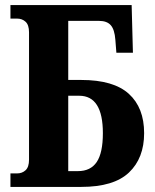

<svg xmlns="http://www.w3.org/2000/svg" viewBox="-20 -734 609 754"><path d="M21 0V-53H47Q67 -53 80.5 -65.5Q94 -78 94 -107V-607Q94 -636 80.5 -648.5Q67 -661 47 -661H21V-714H497L502 -527H437L433 -578Q430 -618 415 -635Q400 -652 369 -652H248V-420H299Q426 -420 486 -365.5Q546 -311 546 -211Q546 -113 486.5 -56.5Q427 0 299 0ZM248 -62H286Q336 -62 360 -98Q384 -134 384 -211Q384 -358 291 -358H248Z"/></svg>

Font: Noto Serif ExtraCondensed ExtraBold
Style: Regular
Weight: 800
Width: 2
Designer: Monotype Design Team
Foundry: Monotype Imaging Inc.
Version: Version 2.013; ttfautohint (v1.8.4.7-5d5b)